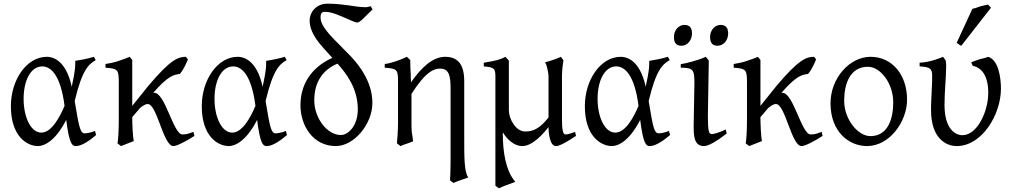

<svg xmlns="http://www.w3.org/2000/svg" viewBox="-20 -777 5486 1041"><path d="M108 -241C108 -343 148 -417 209 -417C257 -417 309 -368 330 -203C304 -142 260 -58 204 -58C146 -58 108 -144 108 -241ZM489 -469C474 -464 455 -460 438 -456L388 -447V-432C388 -389 374 -333 369 -307C336 -457 261 -469 234 -469C124 -469 39 -344 39 -201C39 -37 127 15 186 15C217 15 279 -9 339 -127C355 -1 370 15 390 15C412 15 445 3 501 -45C497 -60 497 -58 495 -67C474 -58 450 -54 439 -54C422 -54 412 -70 397 -159L385 -229C426 -403 463 -430 499 -451C494 -458 496 -459 489 -469Z M1029 -62C1010 -56 998 -48 969 -48C920 -48 876 -274 816 -274H811C891 -366 922 -372 955 -376C967 -389 982 -414 999 -455C999 -455 989 -466 989 -469C948 -469 907 -458 783 -310L697 -203V-452L683 -469C675 -466 666 -462 656 -458L624 -447C602 -439 577 -434 552 -430V-410C620 -405 624 -399 624 -329V-123C624 -62 620 -12 617 0L636 15L705 -12C700 -37 697 -103 697 -142L738 -190C745 -196 764 -213 781 -213C832 -213 865 15 920 15C939 15 993 -13 1034 -40Z M1143 -241C1143 -343 1183 -417 1244 -417C1292 -417 1344 -368 1365 -203C1339 -142 1295 -58 1239 -58C1181 -58 1143 -144 1143 -241ZM1524 -469C1509 -464 1490 -460 1473 -456L1423 -447V-432C1423 -389 1409 -333 1404 -307C1371 -457 1296 -469 1269 -469C1159 -469 1074 -344 1074 -201C1074 -37 1162 15 1221 15C1252 15 1314 -9 1374 -127C1390 -1 1405 15 1425 15C1447 15 1480 3 1536 -45C1532 -60 1532 -58 1530 -67C1509 -58 1485 -54 1474 -54C1457 -54 1447 -70 1432 -159L1420 -229C1461 -403 1498 -430 1534 -451C1529 -458 1531 -459 1524 -469Z M1828 -45C1754 -45 1684 -136 1684 -233C1684 -339 1736 -401 1810 -432C1855 -381 1920 -301 1920 -184C1920 -96 1869 -45 1828 -45ZM1988 -744C1981 -740 1972 -738 1961 -738C1947 -738 1932 -739 1918 -741L1870 -748C1801 -757 1777 -757 1754 -757C1696 -757 1659 -712 1659 -666C1659 -636 1667 -589 1736 -514L1782 -463C1693 -424 1609 -343 1609 -206C1609 -100 1674 15 1801 15C1900 15 1999 -105 1999 -218C1999 -254 1996 -363 1858 -496L1791 -564C1725 -632 1718 -661 1718 -685C1718 -704 1725 -713 1742 -713C1762 -713 1785 -709 1842 -684L1888 -664C1901 -658 1911 -655 1917 -655C1924 -655 1933 -661 1946 -673L2000 -726C1993 -739 1991 -741 1988 -744Z M2208 -330V-343C2207 -351 2207 -361 2207 -373L2205 -409C2205 -443 2204 -448 2204 -452L2186 -469C2149 -451 2101 -434 2066 -430V-410C2134 -405 2138 -400 2138 -333V-107C2138 -90 2137 -69 2136 -52L2134 -24C2133 -15 2133 -7 2132 0L2151 15C2178 3 2193 1 2220 -11C2219 -19 2217 -27 2217 -34L2213 -58C2211 -77 2211 -94 2211 -115V-268C2290 -392 2335 -405 2366 -405C2416 -405 2423 -364 2423 -293V94C2423 105 2422 180 2420 201L2439 215C2450 210 2463 204 2477 200L2519 185C2497 157 2497 75 2497 -24V-337C2497 -437 2455 -469 2393 -469C2327 -469 2265 -412 2208 -330Z M3046 -48C3031 -48 3027 -79 3027 -131V-371C3028 -404 3030 -418 3035 -450L3021 -469C2995 -457 2965 -447 2935 -439C2944 -430 2954 -380 2954 -365V-140C2909 -84 2875 -64 2828 -64C2775 -64 2739 -134 2739 -179V-448C2735 -452 2738 -451 2720 -469C2700 -457 2674 -448 2603 -437V-417C2662 -412 2666 -405 2666 -357V230L2685 244C2702 235 2738 222 2774 209C2723 150 2706 51 2706 -57V-60C2732 -17 2770 15 2812 15C2869 15 2929 -56 2954 -88C2954 -52 2962 15 2994 15C3010 15 3037 2 3073 -21L3103 -40L3098 -62C3063 -49 3056 -48 3046 -48Z M3220 -241C3220 -343 3260 -417 3321 -417C3369 -417 3421 -368 3442 -203C3416 -142 3372 -58 3316 -58C3258 -58 3220 -144 3220 -241ZM3601 -469C3586 -464 3567 -460 3550 -456L3500 -447V-432C3500 -389 3486 -333 3481 -307C3448 -457 3373 -469 3346 -469C3236 -469 3151 -344 3151 -201C3151 -37 3239 15 3298 15C3329 15 3391 -9 3451 -127C3467 -1 3482 15 3502 15C3524 15 3557 3 3613 -45C3609 -60 3609 -58 3607 -67C3586 -58 3562 -54 3551 -54C3534 -54 3524 -70 3509 -159L3497 -229C3538 -403 3575 -430 3611 -451C3606 -458 3608 -459 3601 -469Z M3920 -53 3915 -75C3873 -55 3847 -50 3840 -50C3824 -50 3818 -61 3818 -148L3823 -449L3807 -469C3755 -446 3699 -434 3671 -429V-410C3740 -410 3745 -397 3745 -327L3741 -99C3741 -44 3741 15 3797 15C3822 15 3869 -13 3920 -53ZM3634 -576C3634 -541 3650 -529 3675 -529C3707 -529 3732 -559 3732 -596C3732 -627 3718 -642 3691 -642C3661 -642 3634 -615 3634 -576ZM3830 -576C3830 -541 3846 -529 3871 -529C3903 -529 3928 -559 3928 -596C3928 -627 3914 -642 3887 -642C3857 -642 3830 -615 3830 -576Z M4435 -62C4416 -56 4404 -48 4375 -48C4326 -48 4282 -274 4222 -274H4217C4297 -366 4328 -372 4361 -376C4373 -389 4388 -414 4405 -455C4405 -455 4395 -466 4395 -469C4354 -469 4313 -458 4189 -310L4103 -203V-452L4089 -469C4081 -466 4072 -462 4062 -458L4030 -447C4008 -439 3983 -434 3958 -430V-410C4026 -405 4030 -399 4030 -329V-123C4030 -62 4026 -12 4023 0L4042 15L4111 -12C4106 -37 4103 -103 4103 -142L4144 -190C4151 -196 4170 -213 4187 -213C4238 -213 4271 15 4326 15C4345 15 4399 -13 4440 -40Z M4699 -39C4632 -39 4557 -129 4557 -231C4557 -321 4588 -415 4686 -415C4753 -415 4823 -326 4823 -222C4823 -134 4795 -39 4699 -39ZM4700 -469C4587 -469 4483 -354 4483 -217C4483 -62 4583 15 4681 15C4802 15 4898 -116 4898 -237C4898 -369 4819 -469 4700 -469Z M5338 -469C5332 -467 5325 -465 5317 -462L5292 -456C5273 -450 5255 -443 5246 -439L5254 -420C5318 -408 5338 -339 5338 -280V-270C5338 -176 5280 -44 5198 -44C5159 -44 5101 -78 5101 -209C5101 -283 5110 -356 5110 -420C5110 -432 5109 -443 5107 -450L5093 -469C5057 -454 5017 -440 4966 -437V-417C5024 -414 5034 -404 5034 -367C5034 -349 5034 -332 5033 -317L5029 -228C5028 -213 5028 -197 5028 -180C5028 -25 5111 15 5167 15C5305 15 5407 -157 5407 -296C5407 -353 5395 -451 5338 -469ZM5192 -529 5353 -735 5337 -752C5328 -750 5328 -750 5317 -748L5293 -742L5271 -734C5264 -732 5257 -730 5252 -729L5167 -545C5175 -540 5184 -531 5192 -529Z"/></svg>

Font: Temporarium
Style: Regular
Weight: 400
Version: Version 1.1